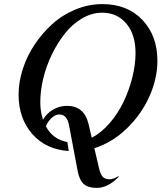

<svg xmlns="http://www.w3.org/2000/svg" viewBox="-20 -730 789 938"><path d="M561 132.8Q507.3 188 453.1 188Q411.1 188 389.4 169.2Q367.7 150.4 358.9 103L317.9 -115.2Q308.1 -170.9 270 -170.9Q251 -170.9 232.9 -154.5Q214.8 -138.2 204.1 -112.8Q238.3 -48.8 309.1 -36.1L315.9 7.8Q203.6 0.5 137.2 -75.9Q70.8 -152.3 70.8 -268.1Q70.8 -328.6 91.1 -392.1Q111.3 -455.6 148.9 -512Q186.5 -568.4 236.1 -613Q285.6 -657.7 349.4 -683.8Q413.1 -710 480 -710Q602.5 -710 675.8 -632.6Q749 -555.2 749 -433.1Q749 -346.7 710 -259Q670.9 -171.4 599.4 -102.3Q527.8 -33.2 440.9 -5.9L464.8 96.2Q471.7 123.5 482.9 134.8Q494.1 146 516.1 146Q532.2 146 558.1 130.9ZM412.1 -126 428.2 -57.1Q475.1 -81.5 515.9 -128.7Q556.6 -175.8 583.7 -232.7Q610.8 -289.6 626.5 -351.8Q642.1 -414.1 642.1 -470.2Q642.1 -562.5 596.9 -615.2Q551.8 -668 479 -668Q429.2 -668 381.6 -640.4Q334 -612.8 297.6 -566.9Q261.2 -521 233.6 -464.4Q206.1 -407.7 191.4 -346.9Q176.8 -286.1 176.8 -231Q176.8 -187 189.9 -145Q208 -176.3 239.5 -194.6Q271 -212.9 307.1 -212.9Q390.6 -212.9 412.1 -126Z"/></svg>

Font: Redaction
Style: Italic
Weight: 400
Designer: Jeremy Mickel / Forest Young
Foundry: MCKL
Version: Version 2.001;hotconv 1.0.113;makeotfexe 2.5.65598 DEVELOPME